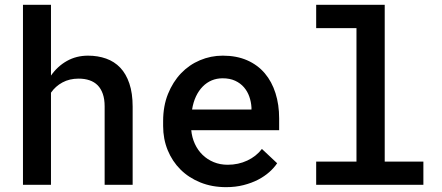

<svg xmlns="http://www.w3.org/2000/svg" viewBox="-20 -770 1840 800"><path d="M192.4 -455.1Q219.7 -494.1 259 -516.1Q298.3 -538.1 346.7 -538.1Q387.7 -538.1 422.1 -525.9Q456.5 -513.7 481 -488Q505.4 -462.4 519 -422.1Q532.7 -381.8 532.7 -325.7V0H416V-326.7Q416 -356.9 408.4 -378.7Q400.9 -400.4 387 -414.6Q373 -428.7 353 -435.5Q333 -442.4 307.6 -442.4Q269.5 -442.4 240.2 -426.5Q210.9 -410.6 192.4 -383.8V0H75.7V-750H192.4Z M921.9 9.8Q863.3 9.8 814.9 -9.8Q766.6 -29.3 732.2 -63.5Q697.8 -97.7 678.7 -144.3Q659.7 -190.9 659.7 -245.1V-265.1Q659.7 -328.1 679.9 -378.4Q700.2 -428.7 734.1 -464.4Q768.1 -500 813.2 -519Q858.4 -538.1 908.2 -538.1Q965.8 -538.1 1009.8 -518.8Q1053.7 -499.5 1083.3 -464.6Q1112.8 -429.7 1127.9 -381.8Q1143.1 -334 1143.1 -276.9V-227.5H776.9Q779.8 -196.8 792 -170.4Q804.2 -144 824 -124.8Q843.8 -105.5 870.4 -94.5Q897 -83.5 928.7 -83.5Q973.1 -83.5 1010.5 -101.1Q1047.9 -118.7 1071.3 -149.4L1134.8 -89.8Q1122.1 -70.8 1102.1 -53Q1082 -35.2 1055.2 -21.2Q1028.3 -7.3 994.9 1.2Q961.4 9.8 921.9 9.8ZM907.7 -443.8Q883.3 -443.8 862.3 -435.1Q841.3 -426.3 824.7 -409.4Q808.1 -392.6 796.6 -368.4Q785.2 -344.2 780.3 -313.5H1027.8V-322.3Q1026.4 -345.7 1018.8 -367.4Q1011.2 -389.2 996.6 -406.2Q981.9 -423.3 959.7 -433.6Q937.5 -443.8 907.7 -443.8Z M1297.4 -750H1583V-96.7H1744.1V0H1297.4V-96.7H1465.3V-652.8H1297.4Z"/></svg>

Font: Roboto Mono
Style: Regular
Weight: 500
Designer: Google
Version: Version 2.000986; 2015; ttfautohint (v1.3)